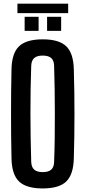

<svg xmlns="http://www.w3.org/2000/svg" viewBox="-20 -1024 468 1052"><path d="M214 8.5Q124 8.5 84.2 -29.8Q44.5 -68 43 -157Q41.5 -217 41 -278Q40.5 -339 40.5 -400.2Q40.5 -461.5 41 -522.2Q41.5 -583 43 -643.5Q44.5 -732 84.2 -770.2Q124 -808.5 214 -808.5Q304 -808.5 343.2 -770.2Q382.5 -732 384.5 -643.5Q386.5 -582.5 387.2 -521.5Q388 -460.5 388 -399.5Q388 -338.5 387.2 -277.8Q386.5 -217 384.5 -157Q382.5 -68 343.2 -29.8Q304 8.5 214 8.5ZM214 -81Q246 -81 261 -94.8Q276 -108.5 276.5 -138Q279 -200 279.8 -266.8Q280.5 -333.5 280.5 -401.5Q280.5 -469.5 279.5 -535.5Q278.5 -601.5 276.5 -662.5Q276 -692 260.8 -705.8Q245.5 -719.5 214 -719.5Q182.5 -719.5 167.2 -705.8Q152 -692 151 -662.5Q149 -601.5 147.8 -535.5Q146.5 -469.5 146.8 -401.5Q147 -333.5 148 -266.8Q149 -200 151 -138Q152 -108.5 167.2 -94.8Q182.5 -81 214 -81ZM238 -855V-932H315V-855ZM115 -855V-932H191.5V-855ZM75.5 -1004H353.5V-952H75.5Z"/></svg>

Font: Big Shoulders Display Thin
Style: Bold
Weight: 700
Version: Version 2.002